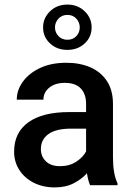

<svg xmlns="http://www.w3.org/2000/svg" viewBox="-20 -814 579 844"><path d="M376 0Q367.2 -19.5 362.3 -52.2Q339.4 -26.9 304.2 -8.5Q269 9.8 220.7 9.8Q168.9 9.8 128.4 -10.7Q87.9 -31.2 64.9 -66.9Q42 -102.5 42 -147.5Q42 -231.4 104.7 -276.4Q167.5 -321.3 283.2 -321.3H358.4V-357.9Q358.4 -399.9 335.4 -424.8Q312.5 -449.7 265.1 -449.7Q222.2 -449.7 196.5 -428.7Q170.9 -407.7 170.9 -376H53.7Q53.7 -418 80.6 -455.1Q107.4 -492.2 156.2 -515.1Q205.1 -538.1 271.5 -538.1Q331.1 -538.1 377.2 -518.1Q423.3 -498 450 -457.8Q476.6 -417.5 476.6 -356.9V-122.1Q476.6 -50.3 496.6 -7.8V0ZM243.7 -83.5Q285.6 -83.5 315.7 -103.5Q345.7 -123.5 358.4 -148.4V-248.5H292Q226.1 -248.5 192.9 -224.6Q159.7 -200.7 159.7 -158.7Q159.7 -126.5 181.6 -105Q203.6 -83.5 243.7 -83.5ZM169.4 -693.4Q169.4 -734.9 200 -764.4Q230.5 -793.9 276.4 -793.9Q321.8 -793.9 352.3 -764.4Q382.8 -734.9 382.8 -693.4Q382.8 -651.4 352.3 -623Q321.8 -594.7 276.4 -594.7Q230.5 -594.7 200 -623Q169.4 -651.4 169.4 -693.4ZM221.7 -693.4Q221.7 -671.9 236.8 -655.5Q252 -639.2 276.4 -639.2Q300.8 -639.2 315.7 -655.3Q330.6 -671.4 330.6 -693.4Q330.6 -715.3 315.7 -731.9Q300.8 -748.5 276.4 -748.5Q252 -748.5 236.8 -731.9Q221.7 -715.3 221.7 -693.4Z"/></svg>

Font: Vazirmatn RD FD Medium
Style: Regular
Weight: 500
Designer: Saber Rastikerdar
Foundry: Saber Rastikerdar
Version: Version 33.003